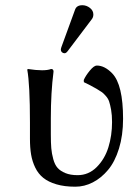

<svg xmlns="http://www.w3.org/2000/svg" viewBox="-20 -702 532 732"><path d="M293.9 -682.1Q309.6 -682.1 322.8 -671.9Q335.9 -661.6 335.9 -647Q335.9 -636.2 330.1 -628.9L237.8 -506.8Q231.9 -499 226.1 -499Q220.2 -499 216.1 -502.9Q211.9 -506.8 211.9 -512.2Q211.9 -516.1 213.9 -522L266.1 -665Q272 -682.1 293.9 -682.1ZM173.8 -251V-189Q173.8 -157.7 175.5 -137.2Q177.2 -116.7 183.1 -95.2Q189 -73.7 199.7 -61.8Q210.4 -49.8 229.5 -42Q248.5 -34.2 275.9 -34.2Q317.9 -34.2 348.6 -64.9Q379.4 -95.7 393.3 -140.6Q407.2 -185.5 407.2 -236.8Q407.2 -263.2 403.6 -283.4Q399.9 -303.7 396 -315.2Q392.1 -326.7 382.8 -336.9Q373.5 -347.2 368.9 -350.3Q364.3 -353.5 353 -360.4Q350.1 -361.8 349.1 -362.8Q323.2 -377.9 299.8 -388.7L299.3 -397Q306.6 -413.6 322.5 -432.9Q338.4 -452.1 349.1 -452.1Q378.9 -452.1 407.7 -422.4Q449.2 -379.4 449.2 -249Q449.2 -186 433.6 -135.5Q418 -85 391.8 -54Q365.7 -22.9 333.7 -6.6Q301.8 9.8 267.1 9.8Q225.6 9.8 195.1 0.7Q164.6 -8.3 145.3 -23.7Q126 -39.1 114.5 -62.7Q103 -86.4 98.6 -112.5Q94.2 -138.7 94.2 -172.9V-234.9Q94.2 -379.9 84 -436L85.9 -439Q149.9 -429.2 174.8 -439Q184.1 -439 184.1 -429.2Q173.8 -349.1 173.8 -251Z"/></svg>

Font: Linux Biolinum G
Style: Regular
Weight: 400
Designer: Philipp H. Poll
Foundry: Philipp H. Poll
Version: Version 1.1.0 ; ttfautohint (v1.6)